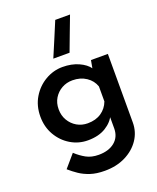

<svg xmlns="http://www.w3.org/2000/svg" viewBox="-167 -813 915 1122"><g transform="rotate(-20 290.5 -252.0)"><path d="M228 -507Q251 -560 272.5 -612Q294 -664 316 -716H408Q388 -664 368.5 -612Q349 -560 329 -507ZM288 212Q236 212 198.5 199.5Q161 187 133 168Q105 149 80 127L147 49Q176 76 208.5 94Q241 112 286 112Q348 112 385 82Q422 52 423 0V-105L429 -84Q412 -44 367.5 -16.5Q323 11 256 11Q198 11 149 -18.5Q100 -48 70.5 -99Q41 -150 41 -214Q41 -281 72 -332.5Q103 -384 153.5 -413.5Q204 -443 261 -443Q317 -443 360.5 -423.5Q404 -404 425 -374L420 -358L432 -424H537V2Q537 61 505 108.5Q473 156 417 184Q361 212 288 212ZM156 -218Q156 -179 174 -148.5Q192 -118 222 -100.5Q252 -83 289 -83Q339 -83 373.5 -106.5Q408 -130 423 -170V-263Q410 -302 374 -326Q338 -350 289 -350Q252 -350 222 -333Q192 -316 174 -286.5Q156 -257 156 -218Z"/></g></svg>

Font: Reem Kufi Fun Medium
Style: Regular
Weight: 500
Designer: Khaled Hosny
Version: Version 1.005